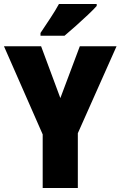

<svg xmlns="http://www.w3.org/2000/svg" viewBox="-20 -947 607 967"><path d="M284 -453 382 -714H567L372 -276V0H195V-270L0 -714H187ZM467 -917Q451 -899 422.5 -872Q394 -845 362.5 -817Q331 -789 305 -767H184V-781Q208 -817 233.5 -855.5Q259 -894 277 -927H467Z"/></svg>

Font: Noto Sans Myanmar Condensed Black
Style: Regular
Weight: 900
Width: 3
Designer: Monotype Design Team
Foundry: Monotype Imaging Inc.
Version: Version 2.107; ttfautohint (v1.8.4.7-5d5b)